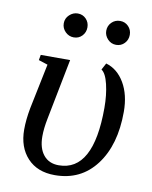

<svg xmlns="http://www.w3.org/2000/svg" viewBox="-77 -708 613 776"><g transform="rotate(10 229.5 -320.0)"><path d="M200.7 9.8Q128.9 9.8 88.1 -34.2Q47.4 -78.1 47.4 -150.4Q47.4 -190.9 56.6 -239.7L94.7 -424.8L57.1 -437L61 -459H181.6L132.8 -210Q124.5 -168.5 124.5 -136.2Q124.5 -87.4 147 -59.8Q169.4 -32.2 209.5 -32.2Q351.6 -32.2 351.6 -292.5Q351.6 -345.7 341.3 -388.7Q331.1 -431.6 313 -443.4L327.6 -470.7Q375 -457 403.3 -408.7Q431.6 -360.4 431.6 -290.5Q431.6 -154.3 369.6 -72.3Q307.6 9.8 200.7 9.8ZM401.4 -601.1Q401.4 -580.6 387.7 -566.2Q374 -551.8 353.5 -551.8Q333 -551.8 318.8 -566.9Q304.7 -582 304.7 -601.1Q304.7 -621.6 318.8 -635.7Q333 -649.9 353.5 -649.9Q374 -649.9 387.7 -635.7Q401.4 -621.6 401.4 -601.1ZM227.5 -601.1Q227.5 -580.6 213.9 -566.2Q200.2 -551.8 179.7 -551.8Q159.7 -551.8 145 -566.4Q130.4 -581.1 130.4 -601.1Q130.4 -621.6 145.5 -635.7Q160.6 -649.9 179.7 -649.9Q200.2 -649.9 213.9 -635.7Q227.5 -621.6 227.5 -601.1Z"/></g></svg>

Font: Liberation Serif
Style: Italic
Weight: 400
Italic angle: -16.333°
Designer: Steve Matteson
Foundry: Ascender Corporation
Version: Version 2.1.5